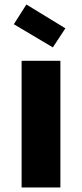

<svg xmlns="http://www.w3.org/2000/svg" viewBox="-20 -826 361 846"><path d="M75.2 0V-558.1H246.1V0ZM41 -719.2 96.2 -806.2 268.1 -701.2 212.9 -617.2Z"/></svg>

Font: PoppinsZ
Style: Bold
Weight: 700
Designer: Ninad Kale (Devanagari), Jonny Pinhorn (Latin)
Foundry: Indian Type Foundry
Version: Version 3.002;FEAKit 1.0